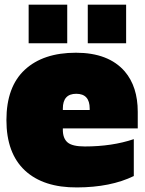

<svg xmlns="http://www.w3.org/2000/svg" viewBox="-20 -798 628 831"><path d="M368.2 -328.1Q368.2 -392.1 310.1 -392.1Q252 -392.1 252 -328.1V-321.8H368.2ZM559.1 -36.1Q459 12.7 313.5 13.2Q168 14.2 87.9 -60.1Q7.8 -134.8 7.8 -278.3Q7.8 -422.4 87.4 -496.1Q167 -569.8 308.6 -569.8Q449.7 -569.8 520 -488.8Q576.2 -422.9 576.2 -314V-242.2H252V-235.8Q252 -199.2 272.5 -181.6Q293 -164.1 347.2 -164.1Q465.3 -164.1 559.1 -195.8ZM359.9 -777.8H525.9V-610.8H359.9ZM104 -777.8H271V-610.8H104Z"/></svg>

Font: AlfaSlabOne-Regular
Style: Regular
Weight: 400
Designer: JM Sole
Foundry: JM Sole
Version: Version 1.001